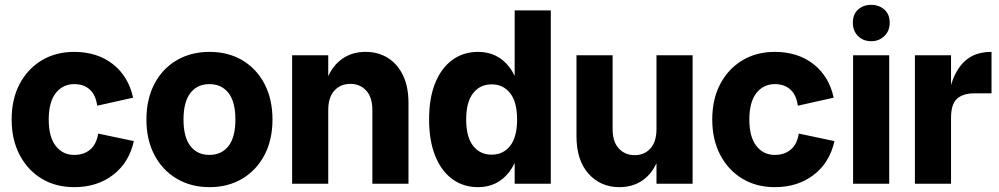

<svg xmlns="http://www.w3.org/2000/svg" viewBox="-20 -758 4120 792"><path d="M286 14Q210 14 152 -21Q94 -56 61 -119Q28 -182 28 -265Q28 -349 61 -411.5Q94 -474 152 -509Q210 -544 286 -544Q381 -544 445.5 -493.5Q510 -443 529 -355L381 -322Q375 -366 350.5 -388.5Q326 -411 286 -411Q239 -411 210 -374Q181 -337 181 -265Q181 -193 210 -156Q239 -119 286 -119Q326 -119 352 -141Q378 -163 385 -207L532 -176Q513 -88 447 -37Q381 14 286 14Z M844.1 14Q768 14 709 -21Q650 -56 617 -118.6Q584 -181.2 584 -265Q584 -349 617 -412Q650 -475 709 -509.5Q768 -544 844.1 -544Q921.2 -544 979.6 -509.5Q1038 -475 1071 -412Q1104 -349 1104 -265Q1104 -181.2 1071 -118.6Q1038 -56 979.6 -21Q921.2 14 844.1 14ZM843.6 -119Q894 -119 922.5 -155.5Q951 -192 951 -265Q951 -338 922.5 -374.5Q894 -411 843.6 -411Q794 -411 765.5 -374.5Q737 -338 737 -265Q737 -192 765.5 -155.5Q794 -119 843.6 -119Z M1516 0V-304Q1516 -357 1490.5 -384.5Q1465 -412 1425 -412Q1385 -412 1359.5 -384.5Q1334 -357 1334 -304H1308Q1308 -381 1330 -434.5Q1352 -488 1392.5 -516Q1433 -544 1488 -544Q1540 -544 1580 -519Q1620 -494 1642.5 -447Q1665 -400 1665 -334V0ZM1185 0V-530H1334V0Z M1952 14Q1891 14 1845.5 -19.5Q1800 -53 1775 -115.5Q1750 -178 1750 -265Q1750 -353 1775 -415Q1800 -477 1845.5 -510.5Q1891 -544 1952 -544Q2032 -544 2080.5 -482Q2129 -420 2129 -304V-226Q2129 -111 2080.5 -48.5Q2032 14 1952 14ZM2008 -120Q2056 -120 2084.5 -156.5Q2113 -193 2113 -265Q2113 -337 2084.5 -373.5Q2056 -410 2008 -410Q1960 -410 1931.5 -373.5Q1903 -337 1903 -265Q1903 -193 1931.5 -156.5Q1960 -120 2008 -120ZM2103 0V-139L2122 -265L2103 -383V-715H2252V0Z M2535 14Q2457.2 14 2407.6 -41.5Q2358 -97 2358 -196V-530H2507V-226Q2507 -173.1 2532.5 -145.6Q2558 -118 2598 -118Q2638 -118 2663 -145.6Q2688 -173.1 2688 -226H2715Q2715 -150 2693 -96Q2671 -42 2630.5 -14Q2590 14 2535 14ZM2688 0V-530H2837V0Z M3176 14Q3100 14 3042 -21Q2984 -56 2951 -119Q2918 -182 2918 -265Q2918 -349 2951 -411.5Q2984 -474 3042 -509Q3100 -544 3176 -544Q3271 -544 3335.5 -493.5Q3400 -443 3419 -355L3271 -322Q3265 -366 3240.5 -388.5Q3216 -411 3176 -411Q3129 -411 3100 -374Q3071 -337 3071 -265Q3071 -193 3100 -156Q3129 -119 3176 -119Q3216 -119 3242 -141Q3268 -163 3275 -207L3422 -176Q3403 -88 3337 -37Q3271 14 3176 14Z M3499 0V-530H3648V0ZM3574 -588Q3541 -588 3519.5 -609.2Q3498 -630.4 3498 -664.1Q3498 -699 3519.5 -718.5Q3541 -738 3573.5 -738Q3606 -738 3628 -718.5Q3650 -699 3650 -664.1Q3650 -630.4 3627.9 -609.2Q3605.9 -588 3574 -588Z M3754 0V-530H3903V0ZM3883 -238Q3883 -331 3901 -399.5Q3919 -468 3960 -506Q4001 -544 4070 -544V-373H3999Q3953 -373 3928 -351Q3903 -329 3903 -271Z"/></svg>

Font: Radio Canada Big
Style: Regular
Weight: 400
Designer: Étienne Aubert Bonn
Foundry: Coppers and Brasses
Version: Version 1.001